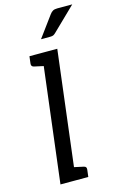

<svg xmlns="http://www.w3.org/2000/svg" viewBox="-141 -1014 676 1073"><g transform="rotate(-15 196.5 -477.5)"><path d="M69 0 159 -737H248L158 0ZM128 0 148 -78 221 -62Q230 -60 233 -55Q236 -50 235 -41L230 0ZM189 -737 169 -659 96 -675Q88 -677 84.5 -682Q81 -687 82 -696L87 -737ZM306 -955H393L260 -826Q252 -818 245.5 -815Q239 -812 227 -812H174L263 -933Q271 -944 280.5 -949.5Q290 -955 306 -955Z"/></g></svg>

Font: Aleo
Style: Italic
Weight: 400
Italic angle: -7°
Designer: Alessio Laiso
Foundry: Alessio Laiso
Version: Version 2.001;gftools[0.9.29]